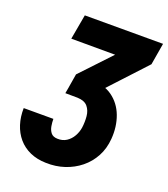

<svg xmlns="http://www.w3.org/2000/svg" viewBox="-133 -806 800 912"><g transform="rotate(20 267.0 -350.0)"><path d="M138.7 -710.9H534.2L515.6 -601.1L297.4 -365.7H184.1L195.3 -433.1L337.9 -584.5L116.2 -585ZM194.8 -424.8 267.1 -432.6Q335 -434.6 379.2 -403.1Q423.3 -371.6 443.1 -318.6Q462.9 -265.6 458 -203.1Q454.1 -152.8 432.6 -112.8Q411.1 -72.8 376.2 -44.7Q341.3 -16.6 297.6 -2.2Q253.9 12.2 204.6 10.7Q159.2 9.8 123.5 -6.1Q87.9 -22 63.7 -50.3Q39.6 -78.6 27.6 -116.2Q15.6 -153.8 16.6 -197.8H166.5Q166.5 -180.2 169.7 -161.4Q172.9 -142.6 183.6 -129.4Q194.3 -116.2 216.8 -115.7Q242.7 -114.7 262.2 -127.4Q281.7 -140.1 293.7 -161.4Q305.7 -182.6 309.1 -206.1Q313 -235.8 310.3 -263.9Q307.6 -292 291.7 -311Q275.9 -330.1 240.2 -331.5L178.2 -332Z"/></g></svg>

Font: Roboto Condensed ExtraBold
Style: Italic
Weight: 800
Italic angle: -12°
Designer: Christian Robertson
Foundry: Google
Version: Version 3.008; 2023